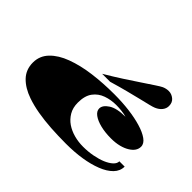

<svg xmlns="http://www.w3.org/2000/svg" viewBox="-162 -1188 1539 1539"><g transform="rotate(45 607.0 -419.0)"><path d="M705.6 22Q661.1 22 618.7 20.5Q576.2 19 535.2 16.6Q453.1 11.2 381.3 -1.2Q309.6 -13.7 250.5 -34.2Q162.6 -64.5 111.3 -117.9Q60.1 -171.4 60.1 -251Q60.1 -327.1 113 -381.8Q166 -436.5 254.4 -469.2Q346.2 -503.4 460.4 -518.3Q574.7 -533.2 701.2 -533.2Q792.5 -533.2 871.8 -523.2Q951.2 -513.2 1012.7 -494.6Q1075.2 -476.1 1113 -449Q1150.9 -421.9 1150.9 -387.2Q1150.9 -336.9 1093.8 -301.8Q1065.9 -284.2 1025.1 -273.7Q984.4 -263.2 932.1 -263.2Q866.7 -263.2 813.2 -276.4Q759.8 -289.6 728 -313Q696.3 -336.4 696.3 -366.2Q696.3 -404.3 745.8 -436.3Q795.4 -468.3 892.6 -468.3Q864.7 -476.1 834.7 -479.5Q804.7 -482.9 773.9 -482.9Q714.4 -482.9 661.4 -464.1Q608.4 -445.3 575.2 -400.9Q542 -356.4 542 -278.3Q542 -220.7 566.7 -179.2Q591.3 -137.7 629.9 -111.3Q668.9 -85 718.3 -71.5Q767.6 -58.1 821.8 -58.1Q877.9 -58.1 930.2 -68.1Q982.4 -78.1 1022.5 -94.7Q1062.5 -111.8 1086.4 -133.8Q1110.4 -155.8 1110.4 -181.2H1170.4Q1170.4 -130.9 1132.8 -92.5Q1095.2 -54.2 1030.3 -28.8Q900.9 22 705.6 22ZM516.6 -579.6Q599.6 -628.9 662.6 -669.7Q725.6 -710.4 787.6 -752Q842.8 -788.6 882.1 -814.7Q921.4 -840.8 936.5 -847.7Q964.4 -859.9 992.7 -859.9Q1024.4 -859.9 1051.5 -838.1Q1078.6 -816.4 1078.6 -775.9Q1078.6 -747.6 1059.8 -723.9Q1041 -700.2 1007.3 -686Q992.7 -679.7 959.7 -671.6Q926.8 -663.6 876.5 -651.4Q826.2 -639.2 758.5 -621.8Q690.9 -604.5 606.9 -579.6Z"/></g></svg>

Font: Asset
Style: Regular
Weight: 400
Version: Version 1.003; ttfautohint (v1.8.4.7-5d5b)